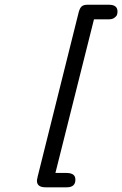

<svg xmlns="http://www.w3.org/2000/svg" viewBox="-20 -714 520 817"><path d="M137.2 55.2Q137.2 52.2 137.7 49.6Q138.2 46.9 139.2 43.5Q140.1 40 140.1 38.1L314.9 -662.1Q319.8 -680.2 327.9 -687Q335.9 -693.8 352.1 -693.8H443.8Q480 -693.8 480 -665Q480 -658.2 478 -651.6Q476.1 -645 467 -638.4Q458 -631.8 443.8 -631.8H379.9L215.8 22H263.2Q301.3 22 300.8 50.8Q300.8 83 264.2 83H173.8Q137.2 83 137.2 55.2Z"/></svg>

Font: CMU Typewriter Text Variable Width
Style: Italic
Weight: 500
Italic angle: -14.04°
Version: Version 0.7.0